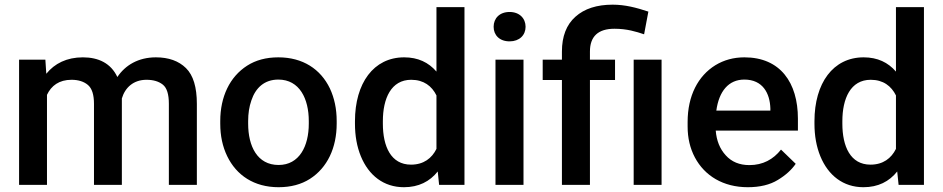

<svg xmlns="http://www.w3.org/2000/svg" viewBox="-20 -780 3980 810"><path d="M281.7 -443.4C310.5 -443.4 334 -436 351.1 -421.4C368.2 -406.7 376.5 -380.4 376.5 -341.8V0H494.1V-352.1V-364.7C507.8 -411.1 543.5 -443.4 598.1 -443.4C627 -443.4 649.9 -436.5 667 -422.9C684.1 -409.2 692.4 -382.3 692.4 -342.3V0H810.5V-341.8C810.5 -412.1 795.4 -462.4 764.6 -492.7C733.9 -522.9 691.4 -538.1 637.7 -538.1C564 -538.1 508.8 -505.4 475.1 -455.1C447.8 -513.2 395.5 -538.1 329.6 -538.1C261.7 -538.1 210.4 -512.2 175.3 -468.8L171.4 -528.3H60.5V0H178.2V-379.9C196.3 -418.5 229.5 -443.4 281.7 -443.4Z M909.2 -258.3C909.2 -207 918.9 -161.6 938.5 -121.1C977.5 -40.5 1051.8 9.8 1155.3 9.8C1206.5 9.8 1251 -2 1287.6 -25.4C1360.8 -72.3 1400.4 -156.2 1400.4 -258.3V-269.5C1400.4 -320.8 1390.6 -366.7 1371.6 -407.2C1332.5 -488.3 1257.8 -538.1 1154.3 -538.1C1103 -538.1 1059.1 -526.4 1022.5 -502.9C949.2 -456.1 909.2 -371.6 909.2 -269.5ZM1026.9 -269.5C1026.9 -300.8 1031.2 -329.6 1040.5 -356.4C1058.1 -409.2 1095.2 -444.3 1154.3 -444.3C1244.1 -444.3 1282.7 -362.8 1282.7 -269.5V-258.3C1282.7 -163.1 1242.7 -84 1155.3 -84C1065.4 -84 1026.9 -163.1 1026.9 -258.3Z M1477.5 -258.3C1477.5 -207 1485.8 -161.1 1502.4 -120.6C1535.6 -40 1598.6 9.8 1684.1 9.8C1746.1 9.8 1793 -14.2 1826.7 -56.6L1832.5 0H1939.5V-750H1821.3V-478C1788.1 -516.6 1743.7 -538.1 1685.1 -538.1C1556.2 -538.1 1477.5 -429.2 1477.5 -268.6ZM1595.2 -268.6C1595.2 -364.7 1629.9 -443.4 1714.8 -443.4C1767.6 -443.4 1801.8 -417 1821.3 -377.4V-151.9C1801.8 -112.3 1767.1 -85.4 1713.9 -85.4C1628.9 -85.4 1595.2 -162.6 1595.2 -258.3Z M2062.5 -667C2062.5 -631.8 2087.4 -605.5 2129.9 -605.5C2171.4 -605.5 2197.3 -631.8 2197.3 -667C2197.3 -702.6 2171.4 -729.5 2129.9 -729.5C2087.4 -729.5 2062.5 -702.6 2062.5 -667ZM2070.3 -528.3V0H2188.5V-528.3Z M2468.8 -442.4H2574.7V-528.3H2468.8V-562.5C2468.8 -626.5 2503.4 -658.7 2572.3 -658.7C2625 -658.7 2664.1 -646.5 2697.3 -635.3L2715.3 -731C2664.1 -748 2616.7 -760.3 2564.5 -760.3C2497.6 -760.3 2445.3 -743.2 2407.7 -709.5C2369.6 -675.8 2350.6 -626.5 2350.6 -562.5V-528.3H2269.5V-442.4H2350.6V0H2468.8ZM2653.3 -528.3V0H2771V-528.3Z M3134.8 9.8C3186 9.8 3228.5 -0.5 3261.7 -21C3294.9 -41 3319.8 -64 3336.9 -88.9L3274.9 -148.9C3242.2 -107.4 3198.2 -83.5 3141.6 -83.5C3099.6 -83.5 3066.4 -97.2 3041.5 -125C3016.6 -152.3 3002.9 -187 2999.5 -229H3346.2V-279.3C3346.2 -431.2 3272 -538.1 3120.6 -538.1C3075.2 -538.1 3034.2 -526.9 2998 -504.9C2925.3 -460 2880.9 -376.5 2880.9 -265.6V-246.1C2880.9 -197.8 2891.1 -154.3 2911.6 -115.7C2952.6 -38.6 3030.8 9.8 3134.8 9.8ZM3120.1 -444.3C3198.2 -444.3 3228 -386.2 3230 -322.8V-313.5H3002C3013.2 -395 3053.7 -444.3 3120.1 -444.3Z M3416 -258.3C3416 -207 3424.3 -161.1 3440.9 -120.6C3474.1 -40 3537.1 9.8 3622.6 9.8C3684.6 9.8 3731.4 -14.2 3765.1 -56.6L3771 0H3877.9V-750H3759.8V-478C3726.6 -516.6 3682.1 -538.1 3623.5 -538.1C3494.6 -538.1 3416 -429.2 3416 -268.6ZM3533.7 -268.6C3533.7 -364.7 3568.4 -443.4 3653.3 -443.4C3706.1 -443.4 3740.2 -417 3759.8 -377.4V-151.9C3740.2 -112.3 3705.6 -85.4 3652.3 -85.4C3567.4 -85.4 3533.7 -162.6 3533.7 -258.3Z"/></svg>

Font: Vazirmatn Medium
Style: Regular
Weight: 500
Designer: Saber Rastikerdar
Foundry: Saber Rastikerdar
Version: Version 33.003